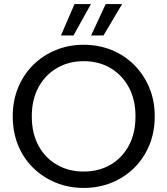

<svg xmlns="http://www.w3.org/2000/svg" viewBox="-20 -921 826 948"><path d="M393 7Q320 7 256 -19Q192 -45 144 -92Q96 -139 69.5 -203.5Q43 -268 43 -347Q43 -424 69.5 -488.5Q96 -553 144 -600.5Q192 -648 256 -674Q320 -700 393 -700Q467 -700 531 -674Q595 -648 642.5 -600.5Q690 -553 717 -488.5Q744 -424 744 -347Q744 -268 717 -203.5Q690 -139 642.5 -92Q595 -45 531 -19Q467 7 393 7ZM393 -74Q467 -74 524.5 -107Q582 -140 615.5 -201Q649 -262 649 -347Q649 -430 615.5 -491Q582 -552 524.5 -585.5Q467 -619 393 -619Q320 -619 262 -585.5Q204 -552 170.5 -491Q137 -430 137 -347Q137 -262 170.5 -201Q204 -140 262 -107Q320 -74 393 -74ZM429 -901 343 -746H281L348 -901ZM583 -901 491 -746H430L502 -901Z"/></svg>

Font: Parkinsans
Style: Regular
Weight: 400
Designer: Red Stone, Indian Type Foundry
Foundry: Indian Type Foundry
Version: Version 1.000